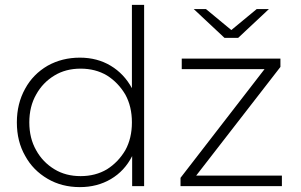

<svg xmlns="http://www.w3.org/2000/svg" viewBox="-20 -762 1234 786"><path d="M520 -742H570V0H521V-123Q490 -62 434 -29Q378 4 307 4Q233 4 175 -30Q115 -65 83 -124Q49 -183 49 -261Q49 -338 83 -399Q115 -458 175 -493Q234 -526 307 -526Q378 -526 433 -493Q488 -460 520 -401ZM418 -69Q464 -98 493 -147Q520 -196 520 -261Q520 -326 493 -375Q464 -424 418 -453Q371 -481 310 -481Q249 -481 203 -453Q155 -424 128 -375Q100 -326 100 -261Q100 -196 128 -147Q155 -98 203 -69Q249 -41 310 -41Q371 -41 418 -69ZM783 -43H1134V0H719V-34L1063 -479H724V-522H1128V-488ZM1031 -725H1081L955 -607H899L773 -725H823L927 -639Z"/></svg>

Font: Montserrat Light Alt1
Style: Light
Weight: 500
Designer: Differentunic
Foundry: Julieta Ulanovsky
Version: 0.1